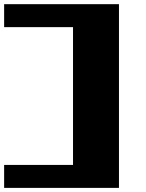

<svg xmlns="http://www.w3.org/2000/svg" viewBox="-20 -798 707 929"><path d="M0 111.1V0H333.3V-666.7H0V-777.8H555.6V111.1Z"/></svg>

Font: Pixeloid Sans
Style: Bold
Weight: 700
Monospace: yes
Designer: GGBot
Version: 0.3